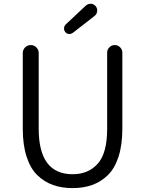

<svg xmlns="http://www.w3.org/2000/svg" viewBox="-20 -967 756 1000"><path d="M98.6 -296.9V-690.4Q98.6 -708 110.8 -720.2Q123 -732.4 140.1 -732.4Q157.2 -732.4 169.4 -720.2Q181.6 -708 181.6 -690.4V-295.9Q181.6 -59.6 358.4 -59.6Q440.4 -59.6 489.3 -114.7Q538.1 -169.9 538.1 -295.9V-692.4Q538.1 -709 549.8 -720.7Q561.5 -732.4 577.6 -732.4Q593.8 -732.4 605.5 -720.7Q617.2 -709 617.2 -692.4V-296.9Q617.2 -211.9 597.2 -150.4Q577.1 -88.9 541 -54.2Q504.9 -19.5 459.5 -3.4Q414.1 12.7 357.9 12.7Q301.8 12.7 256.3 -3.4Q210.9 -19.5 174.8 -54.2Q138.7 -88.9 118.7 -150.4Q98.6 -211.9 98.6 -296.9ZM359.4 -795.9Q351.6 -790 341.8 -790Q340.8 -790 338.9 -790Q327.1 -791 320.3 -799.8Q313.5 -807.6 313.5 -818.4Q313.5 -831.1 322.3 -839.8L427.7 -938.5Q438.5 -947.3 451.2 -947.3Q453.1 -947.3 454.1 -947.3Q468.8 -946.3 478.5 -934.6Q486.3 -924.8 486.3 -913.1Q486.3 -895.5 473.6 -884.8Z"/></svg>

Font: Gen Jyuu Gothic P Normal
Style: Regular
Weight: 300
Designer: [Source Han Sans]
Ryoko NISHIZUKA  (kana & ideographs); Paul D. Hunt (Latin, Greek & Cyrillic); Wenlong ZHANG  (bopomofo
Version: Version 1.002.20150607